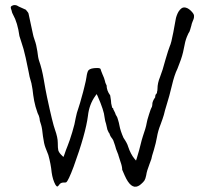

<svg xmlns="http://www.w3.org/2000/svg" viewBox="-20 -714 820 751"><path d="M458 -50Q458 -63 451 -82Q445 -99 443 -107V-108L434 -131Q432 -139 430 -145L423 -165Q420 -171 415 -177Q412 -181 410 -186Q409 -192 405 -196L400 -207Q398 -218 395 -229Q391 -240 389 -255Q387 -281 362 -338L358 -346L353 -339Q329 -306 324 -261Q315 -191 268 -62Q247 -6 239 -1L235 0H228Q216 0 210 11Q206 15 204 16Q201 15 197 9Q186 -11 182 -40Q179 -72 169 -108L158 -136Q152 -151 148 -181Q145 -212 141 -225Q137 -237 136 -241Q135 -253 132 -261L127 -272Q126 -276 119 -297Q113 -319 110 -342Q107 -369 105 -377Q105 -378 104 -382Q103 -386 103 -388Q94 -417 92 -433Q89 -450 80.5 -488Q72 -526 64 -548Q57 -568 56 -573Q49 -625 31 -657Q27 -664 26 -670Q25 -676 23 -679Q22 -682 22 -686Q22 -688 26 -691Q38 -698 51 -690L52 -689Q76 -678 81 -676Q92 -664 92 -659L109 -580Q110 -573 116 -556Q122 -540 126 -514Q129 -487 133 -476Q144 -445 151 -404Q158 -362 164 -334Q186 -231 195 -207Q206 -176 206 -156Q206 -134 208 -126Q211 -116 223 -105L228 -100L231 -107Q238 -128 245 -145Q252 -162 262.5 -196.5Q273 -231 276 -252Q280 -273 287 -292Q294 -313 298 -329Q302 -345 305 -354Q308 -364 310 -374Q317 -402 318 -411Q321 -433 326 -439Q334 -448 360 -448Q374 -448 374 -442Q374 -440 381 -423Q388 -408 390 -399Q392 -389 395 -384L397 -380Q397 -360 411 -341Q413 -330 414 -321Q414 -310 418 -296L419 -292H421V-291Q422 -291 423 -289Q423 -285 425 -283L430 -273Q433 -263 436 -260Q438 -257 439 -254Q440 -250 442.5 -242.5Q445 -235 447 -224Q451 -202 463 -175Q478 -153 481 -141Q491 -111 506 -93L512 -86L515 -95Q526 -131 530 -149Q534 -166 539 -181.5Q544 -197 548 -209Q552 -222 554 -234Q555 -242 563 -267Q570 -289 572 -292Q575 -296 575 -300Q576 -302 576 -309Q577 -319 586 -332L587 -333V-335Q588 -338 588 -342Q589 -345 591 -346Q595 -351 594 -354Q596 -359 596 -367Q596 -389 606 -413Q616 -438 627 -480Q639 -521 644 -533Q650 -545 658 -588Q666 -629 667 -637Q668 -644 671 -652.5Q674 -661 678 -668Q689 -685 700 -685Q713 -685 726 -672.5Q739 -660 739 -652Q739 -643 737 -639L733 -629Q729 -619 729 -616Q723 -594 721 -590Q718 -587 711 -570Q704 -553 699 -524Q694 -496 682 -466L674 -445Q662 -421 652 -378Q642 -336 633 -308Q624 -279 621 -265Q617 -251 608 -227Q598 -202 594 -178Q590 -155 582 -128Q573 -100 572 -92Q570 -85 565 -73Q554 -45 552 -29Q549 -14 545 -8Q540 -1 534 4Q527 11 520 14Q492 27 468 -27ZM23 -679Q23 -679 23 -680Z"/></svg>

Font: ToneOZ-Pinyin-Tsuipita-TC
Style: Regular
Weight: 400
Designer: ÂÆ£ÂøóÂáåJeffrey Xuan(jeffreyx@gmail.com, ToneOZ.com) ÈòøÂù§(cjkFonts)
Foundry: ToneOZ
Version: Version 0.24071